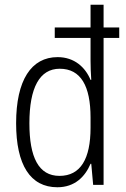

<svg xmlns="http://www.w3.org/2000/svg" viewBox="-20 -780 533 810"><path d="M222 10C296 10 339 -35 362 -89H365L373 0H417V-620H483V-664H417V-760H362V-664H211V-620H362V-524C362 -500 363 -471 365 -443H362C340 -496 294 -539 223 -539C112 -539 48 -442 48 -260C48 -84 108 10 222 10ZM231 -38C143 -38 104 -116 104 -260C104 -410 147 -490 232 -490C321 -490 362 -417 362 -284V-241C362 -110 320 -38 231 -38Z"/></svg>

Font: Noto Sans Thai Looped Condensed Light
Style: Regular
Weight: 300
Width: 3
Designer: Sasikarn Vongin, Ben Mitchell
Foundry: The Fontpad Ltd
Version: Version 1.001